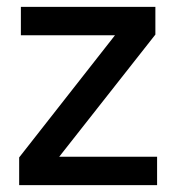

<svg xmlns="http://www.w3.org/2000/svg" viewBox="-20 -541 524 561"><path d="M36 0V-81L316 -438H41V-521H434V-440L153 -83H439V0Z"/></svg>

Font: DM Sans 10pt Medium
Style: Regular
Weight: 500
Version: Version 4.004;gftools[0.9.30]